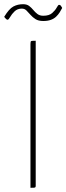

<svg xmlns="http://www.w3.org/2000/svg" viewBox="-77 -894 316 914"><path d="M68 0V-684Q68 -692 69 -695.5Q70 -699 75.5 -699.5Q81 -700 93 -700V-10Q93 -5 91.5 -3Q90 -1 85 -0.5Q80 0 68 0ZM129 -794Q106 -794 92 -803Q78 -812 68 -823.5Q58 -835 49 -844Q40 -853 27 -853Q6 -853 -7.5 -840Q-21 -827 -28.5 -813.5Q-36 -800 -41 -800Q-44 -800 -48 -803.5Q-52 -807 -54.5 -810.5Q-57 -814 -57 -814Q-34 -852 -13.5 -863Q7 -874 33 -874Q51 -874 62 -865.5Q73 -857 81.5 -846.5Q90 -836 101 -827.5Q112 -819 129 -819Q157 -819 171.5 -832Q186 -845 193 -858Q200 -871 204 -871Q209 -871 212 -867.5Q215 -864 217 -860Q219 -856 219 -856Q214 -846 207 -835Q200 -824 190 -814.5Q180 -805 165 -799.5Q150 -794 129 -794Z"/></svg>

Font: Yanone Kaffeesatz ExtraLight
Style: Regular
Weight: 200
Designer: Yanone (Cyrillic: Daniel Pouzeot, Huerta Tipografica, and Cyreal)
Foundry: Yanone
Version: Version 2.003